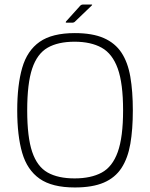

<svg xmlns="http://www.w3.org/2000/svg" viewBox="-20 -821 663 847"><path d="M56 -334Q56 -446 78 -522Q100 -598 155 -636.5Q210 -675 310 -675Q388 -675 438 -653Q488 -631 516 -588.5Q544 -546 555 -482Q566 -418 566 -334Q566 -250 555 -186.5Q544 -123 516 -80Q488 -37 438 -15.5Q388 6 310 6Q210 6 155 -32.5Q100 -71 78 -146.5Q56 -222 56 -334ZM100 -334Q100 -216 122 -151Q144 -86 190 -60Q236 -34 309 -34Q381 -34 428.5 -59.5Q476 -85 499.5 -150.5Q523 -216 523 -334Q523 -453 499.5 -518.5Q476 -584 428.5 -610.5Q381 -637 309 -637Q236 -637 190 -610.5Q144 -584 122 -518.5Q100 -453 100 -334ZM301 -721H273Q270 -721 270 -722.5Q270 -724 271 -726L335 -797Q338 -799 340 -800Q342 -801 345 -801H384Q386 -801 386.5 -800Q387 -799 385 -797L309 -724Q307 -723 305 -722Q303 -721 301 -721Z"/></svg>

Font: Glory ExtraLight
Style: Regular
Weight: 250
Version: Version 1.011